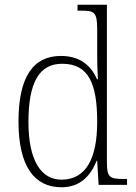

<svg xmlns="http://www.w3.org/2000/svg" viewBox="-20 -780 572 810"><path d="M239 10C317 10 361 -36 388 -102H390L396 0H516V-25H503C443 -25 431 -31 431 -95V-760H307V-735H322C377 -735 390 -730 390 -658V-548C390 -517 391 -480 393 -446H389C363 -506 315 -544 237 -544C120 -544 58 -456 58 -267C58 -77 126 10 239 10ZM241 -22C154 -21 100 -102 100 -265C100 -430 144 -511 242 -511C355 -511 390 -426 390 -265C390 -112 343 -23 241 -22Z"/></svg>

Font: Noto Serif Bengali SemiCondensed ExtraLight
Style: Regular
Weight: 200
Width: 4
Designer: Juan Bruce, Universal Thirst, Indian Type Foundry and the Monotype Design Team.
Foundry: Monotype Imaging Inc.
Version: Version 2.003